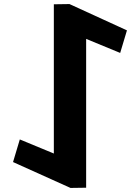

<svg xmlns="http://www.w3.org/2000/svg" viewBox="-20 -924 689 945"><path d="M404 -732.6 571.5 -663.5 604.8 -774.5 322 -904 245 -902.9V-168.4L77.5 -237.7L44.2 -126.4L327 1L404 -0.1Z"/></svg>

Font: Stormning
Style: Bold
Weight: 400
Designer: Robert Jablonski, Mew Too
Foundry: Cannot Into Space Fonts
Version: Version 0.90